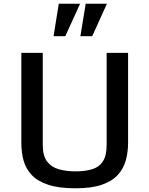

<svg xmlns="http://www.w3.org/2000/svg" viewBox="-20 -993 797 1024"><path d="M383.3 11.2Q294.9 11.2 238 -7.3Q181.2 -25.9 149.7 -59.1Q118.2 -92.3 106 -136Q93.8 -179.7 93.8 -230V-710.9H208V-221.2Q208 -162.1 231.2 -131.6Q254.4 -101.1 294.2 -90.1Q334 -79.1 383.3 -79.1Q433.1 -79.1 470.5 -90.1Q507.8 -101.1 528.3 -131.6Q548.8 -162.1 548.8 -221.2V-710.9H663.1V-231.9Q663.1 -182.6 651.1 -138.4Q639.2 -94.2 608.6 -60.5Q578.1 -26.9 523.4 -7.8Q468.8 11.2 383.3 11.2ZM408.7 -799.8 437 -973.1H550.3L471.7 -799.8ZM265.6 -799.8 293.5 -973.1H407.2L328.1 -799.8Z"/></svg>

Font: Monda Medium
Style: Regular
Weight: 500
Designer: Vernon Adams
Foundry: Vernon Adams
Version: Version 2.200